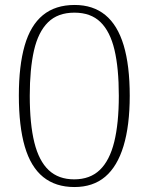

<svg xmlns="http://www.w3.org/2000/svg" viewBox="-20 -744 599 774"><path d="M280 10Q204 10 154 -30.5Q104 -71 80 -153Q56 -235 56 -359Q56 -479 79.5 -560.5Q103 -642 153 -683Q203 -724 281 -724Q355 -724 404.5 -683.5Q454 -643 478.5 -561.5Q503 -480 503 -358Q503 -238 478 -155.5Q453 -73 404 -31.5Q355 10 280 10ZM279 -21Q343 -21 382.5 -59Q422 -97 440.5 -172Q459 -247 459 -358Q459 -469 441.5 -543Q424 -617 385 -655Q346 -693 280 -693Q213 -693 173.5 -654Q134 -615 117 -540.5Q100 -466 100 -358Q100 -244 118.5 -169.5Q137 -95 176.5 -58Q216 -21 279 -21Z"/></svg>

Font: Noto Serif Gujarati ExtraLight
Style: Regular
Weight: 250
Version: Version 2.102